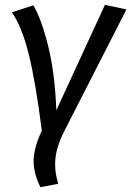

<svg xmlns="http://www.w3.org/2000/svg" viewBox="-20 -558 543 794"><path d="M213 -102 414 -538 503 -519 248 -20Q228 19 218 53Q208 87 208 122Q208 160 221 202L147 216Q119 159 119 108Q119 55 153 -18Q127 -221 98.5 -335Q70 -449 29 -507L118 -536Q152 -478 179.5 -366.5Q207 -255 213 -102Z"/></svg>

Font: Fira Sans
Style: Italic
Weight: 400
Italic angle: -8°
Designer: bBox Type GmbH & Carrois Corporate GbR & Edenspiekermann AG
Foundry: bBox Type GmbH & Carrois Corporate GbR & Edenspiekermann AG
Version: Version 4.301